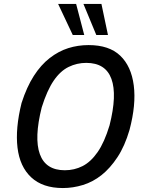

<svg xmlns="http://www.w3.org/2000/svg" viewBox="-20 -942 731 971"><path d="M298 9Q196 9 138 -45Q80 -99 68.5 -195.5Q57 -292 89 -421Q115 -502 151 -558Q187 -614 231.5 -648.5Q276 -683 325 -698.5Q374 -714 428 -714Q532 -714 588 -660.5Q644 -607 656.5 -510Q669 -413 635 -285Q611 -203 574 -147Q537 -91 493.5 -56.5Q450 -22 399.5 -6.5Q349 9 298 9ZM308 -81Q356 -81 397.5 -102Q439 -123 473.5 -172.5Q508 -222 534 -308Q573 -462 543.5 -543Q514 -624 416 -624Q369 -624 327 -603.5Q285 -583 251.5 -534Q218 -485 191 -399Q152 -244 181.5 -162.5Q211 -81 308 -81ZM467 -765 402 -922H493L526 -765ZM348 -765 274 -922H365L406 -765Z"/></svg>

Font: Nunito Sans 7pt Condensed SemiBold
Style: Italic
Weight: 600
Width: 3
Italic angle: -9°
Designer: Vernon Adams
Foundry: Vernon Adams
Version: Version 3.101;gftools[0.9.27]